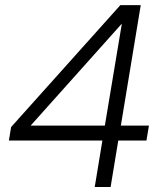

<svg xmlns="http://www.w3.org/2000/svg" viewBox="-20 -748 645 768"><path d="M15.6 -186 24.4 -239.7 461.4 -727.5H543L463.4 -245.6H575.7L565.9 -186H453.1L422.4 0H358.9L389.6 -186ZM399.4 -245.6 467.3 -652.8H466.8L103 -246.1V-245.6Z"/></svg>

Font: Inter Display Light
Style: Italic
Weight: 300
Italic angle: -9.39999°
Designer: Rasmus Andersson
Foundry: rsms
Version: Version 4.000;git-a52131595